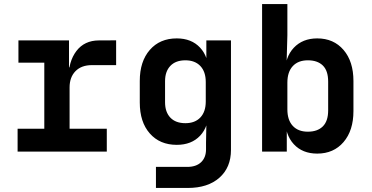

<svg xmlns="http://www.w3.org/2000/svg" viewBox="-20 -750 1840 950"><path d="M67.1 0V-113H199.2V-439.9H71.2V-550H321.4V-416.9H346.1L318.6 -360.2Q318.6 -445.9 358.1 -497.7Q397.7 -549.6 468.6 -550L554.6 -550.4V-427.8H435.1Q382.6 -427.8 353.4 -397.8Q324.3 -367.8 324.3 -317.4V-113H508.4V0Z M751.6 180V75.8H906.6Q950.7 75.8 975.1 52.5Q999.4 29.2 999.4 -11.1V-44.1L1001.4 -154.6H973.5L1012.7 -203Q1012.7 -123.7 970.1 -78.5Q927.5 -33.3 854.6 -33.3Q770.8 -33.3 721.2 -89.7Q671.6 -146 671.6 -242.9V-349.6Q671.6 -445.9 721.2 -503Q770.8 -560 854.6 -560Q927.5 -560 970.1 -514.2Q1012.7 -468.4 1012.7 -389L973.5 -455H1001V-550H1122.8V-8.2Q1122.8 78.9 1065.4 129.5Q1008.1 180 909.1 180ZM897.4 -140.5Q944.6 -140.5 971.4 -168.8Q998.1 -197 998.1 -247.9V-344.1Q998.1 -395 971.4 -423.3Q944.6 -451.6 897.4 -451.6Q849.2 -451.6 823 -424.1Q796.7 -396.7 796.7 -348.3V-243.8Q796.7 -195.4 823 -167.9Q849.2 -140.5 897.4 -140.5Z M1549.6 10Q1476.9 10 1433.8 -36.4Q1390.8 -82.9 1390.8 -163.4L1426.9 -110.9H1399V0H1276.8V-730H1401.9V-575.9L1398.1 -439.1H1426.9L1389.9 -386.6Q1389.9 -467.3 1433.6 -513.6Q1477.3 -560 1549.6 -560Q1630.8 -560 1679.8 -503Q1728.8 -445.9 1728.8 -349.1V-200.4Q1728.8 -104.1 1679.8 -47Q1630.8 10 1549.6 10ZM1503.2 -98.4Q1550.8 -98.4 1577.3 -124.6Q1603.7 -150.8 1603.7 -203.8V-346.2Q1603.7 -400.2 1577.3 -425.9Q1550.8 -451.6 1503.2 -451.6Q1455.2 -451.6 1428.5 -422.7Q1401.9 -393.9 1401.9 -341.2V-208.8Q1401.9 -156.1 1428.5 -127.3Q1455.2 -98.4 1503.2 -98.4Z"/></svg>

Font: Atlassian Mono
Style: Regular
Weight: 400
Monospace: yes
Designer: Philipp Nurullin, Konstantin Bulenkov
Foundry: Modifications by Atlassian Pty Ltd, manufactured by JetBrains
Version: Version 2.304